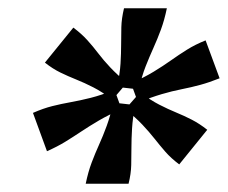

<svg xmlns="http://www.w3.org/2000/svg" viewBox="-20 -769 553 466"><path d="M89 -617Q108 -602 126.5 -593Q145 -584 165 -576Q185 -568 206.5 -557Q228 -546 253 -527L288 -568Q264 -588 247.5 -605.5Q231 -623 218.5 -639.5Q206 -656 192 -671.5Q178 -687 158 -702ZM94 -402Q119 -413 138.5 -425Q158 -437 177.5 -450Q197 -463 220 -476.5Q243 -490 275 -504L258 -551Q226 -538 200 -531.5Q174 -525 151.5 -521Q129 -517 107 -511.5Q85 -506 60 -495ZM292 -323Q298 -347 298.5 -368.5Q299 -390 299 -411Q299 -432 300.5 -457Q302 -482 308 -514L255 -520Q248 -488 239 -463.5Q230 -439 220.5 -418Q211 -397 202.5 -374.5Q194 -352 188 -323ZM281 -749Q275 -724 274.5 -703Q274 -682 274 -660.5Q274 -639 272.5 -614.5Q271 -590 264 -558L317 -552Q324 -584 333.5 -608Q343 -632 352.5 -653Q362 -674 370.5 -697Q379 -720 385 -749ZM415 -370 483 -454Q464 -469 445.5 -478.5Q427 -488 407.5 -496Q388 -504 366.5 -515Q345 -526 320 -545L284 -504Q309 -484 325.5 -466.5Q342 -449 355 -432.5Q368 -416 381.5 -400.5Q395 -385 415 -370ZM513 -579 479 -671Q454 -661 434 -648.5Q414 -636 395 -622.5Q376 -609 353 -595Q330 -581 298 -567L315 -520Q347 -533 372.5 -540.5Q398 -548 421 -552.5Q444 -557 466 -563Q488 -569 513 -579Z"/></svg>

Font: Roboto Serif SemiBold
Style: Italic
Weight: 600
Italic angle: -10°
Version: Version 1.007